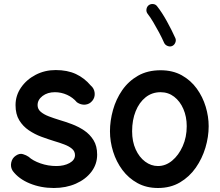

<svg xmlns="http://www.w3.org/2000/svg" viewBox="-20 -897 1104 965"><path d="M443.8 -390.1Q429.7 -373 408.2 -371.1Q386.7 -369.1 366.7 -382.8Q346.2 -407.2 316.9 -420.4Q287.6 -433.6 255.9 -433.6Q218.8 -433.6 193.8 -414.6Q168.9 -395.5 168.9 -368.7Q168.9 -348.6 184.6 -335.2Q200.2 -321.8 225.1 -312.3Q250 -302.7 277.3 -294.4Q307.6 -285.6 340.8 -273.2Q374 -260.7 402.8 -241.5Q431.6 -222.2 450 -192.6Q468.3 -163.1 468.3 -119.6Q468.3 -71.8 439.5 -33.7Q410.6 4.4 361.3 26.1Q312 47.9 250.5 47.9Q185.5 47.9 129.9 25.1Q74.2 2.4 43.9 -38.1Q31.7 -57.1 36.4 -79.8Q41 -102.5 59.6 -114.7Q78.1 -127.4 95.2 -122.3Q112.3 -117.2 124 -108.9Q145 -89.4 183.3 -75.9Q221.7 -62.5 263.2 -62.5Q302.2 -62.5 329.6 -77.6Q356.9 -92.8 356.9 -117.2Q356.9 -136.7 341.8 -149.4Q326.7 -162.1 302.7 -171.1Q278.8 -180.2 252 -188Q221.7 -197.3 188 -209.7Q154.3 -222.2 124.8 -242.2Q95.2 -262.2 76.7 -292.7Q58.1 -323.2 58.1 -368.7Q58.1 -417 85.7 -457Q113.3 -497.1 159.2 -521Q205.1 -544.9 259.8 -544.9Q318.8 -544.9 361.6 -524.9Q404.3 -504.9 436 -467.3Q453.6 -452.6 455.8 -429.9Q458 -407.2 443.8 -390.1Z M787.1 -543.9Q848.1 -543.9 893.6 -518.6Q939 -493.2 969 -451.7Q999 -410.2 1013.9 -360.6Q1028.8 -311 1028.8 -262.7Q1028.8 -209.5 1012.5 -154.8Q996.1 -100.1 964.1 -54.2Q932.1 -8.3 884.5 19.8Q836.9 47.9 773.9 47.9Q715.8 47.9 670.9 23.2Q626 -1.5 595.2 -42.7Q564.5 -84 548.6 -134.8Q532.7 -185.5 532.7 -237.3Q532.7 -290 547.9 -344.2Q563 -398.4 594.2 -443.6Q625.5 -488.8 673.6 -516.4Q721.7 -543.9 787.1 -543.9ZM787.1 -433.6Q744.1 -433.6 711.9 -408Q679.7 -382.3 661.9 -338.1Q644 -293.9 644 -237.3Q644 -185.5 661.9 -146.2Q679.7 -106.9 709.5 -84.7Q739.3 -62.5 773.9 -62.5Q812.5 -62.5 845.2 -89.6Q877.9 -116.7 898.2 -162.1Q918.5 -207.5 918.5 -262.7Q918.5 -310.5 901.6 -349.4Q884.8 -388.2 855.2 -410.9Q825.7 -433.6 787.1 -433.6ZM727.1 -870.6Q736.8 -877.9 749.5 -876.7Q762.2 -875.5 769.5 -865.7Q793.9 -835 818.6 -790.3Q843.3 -745.6 860.8 -706.5Q866.2 -695.8 861.3 -683.3Q856.4 -670.9 845.7 -666Q835 -661.1 822.8 -665.8Q810.5 -670.4 805.2 -681.2Q794.4 -705.6 779.8 -733.2Q765.1 -760.7 750 -786.1Q734.9 -811.5 721.7 -828.1Q714.4 -837.9 716.1 -850.3Q717.8 -862.8 727.1 -870.6Z"/></svg>

Font: Mikhak SemiBold
Style: Regular
Weight: 600
Designer: Amin Abedi
Version: Version 3.3